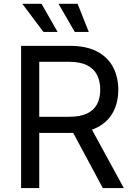

<svg xmlns="http://www.w3.org/2000/svg" viewBox="-20 -962 684 982"><path d="M87.9 0V-727.5H336.9Q421.9 -727.5 476.8 -698.5Q531.7 -669.4 558.3 -618.7Q585 -567.9 585 -502.9Q585 -438 558.3 -388.2Q531.7 -338.4 477.1 -310.3Q422.4 -282.2 337.4 -282.2H139.6V-364.7H333Q390.6 -364.7 425.5 -381.6Q460.4 -398.4 476.6 -429.4Q492.7 -460.4 492.7 -502.9Q492.7 -546.4 476.6 -578.4Q460.4 -610.4 425.3 -628.2Q390.1 -646 332 -646H180.7V0ZM505.9 0 330.1 -327.6H434.6L613.3 0ZM362.3 -798.8 279.3 -942.4H377L434.1 -798.8ZM202.1 -798.8 94.2 -942.4H192.4L274.4 -798.8Z"/></svg>

Font: Atlassian Sans
Style: Regular
Weight: 400
Designer: Rasmus Andersson
Foundry: Modifications by Atlassian Pty Ltd, manufactured by rsms
Version: Version 4.001;git-9221beed3